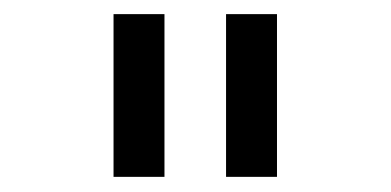

<svg xmlns="http://www.w3.org/2000/svg" viewBox="-20 -624 540 265"><path d="M362.3 -604.5V-379.9H292V-604.5ZM207 -604.5V-379.9H136.7V-604.5Z"/></svg>

Font: BabelStone Mayan Numerals
Style: Regular
Weight: 400
Designer: Andrew West
Foundry: BabelStone
Version: Version 11.000 June 09, 2018